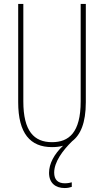

<svg xmlns="http://www.w3.org/2000/svg" viewBox="-20 -734 526 971"><path d="M254 139C254 85 297 27 345 -20C387 -52 414 -112 414 -217V-714H388V-221C388 -63 328 -15 243 -15C152 -15 98 -71 98 -221V-714H72V-217C72 -59 133 10 243 10C263 10 282 8 299 3C254 45 228 94 228 140C228 192 261 217 307 217C322 217 335 214 343 211V188C337 190 322 193 308 193C272 193 254 174 254 139Z"/></svg>

Font: Noto Sans Myanmar UI ExtraCondensed Thin
Style: Regular
Weight: 100
Width: 2
Designer: Monotype Design Team
Foundry: Monotype Imaging Inc.
Version: Version 2.103